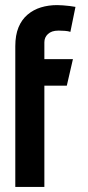

<svg xmlns="http://www.w3.org/2000/svg" viewBox="-20 -733 344 753"><path d="M256 -608 276 -706Q266 -708 253 -709.5Q240 -711 227 -712Q214 -713 204 -713Q170 -713 140.5 -704Q111 -695 88 -675.5Q65 -656 52.5 -625.5Q40 -595 40 -552V0H154V-397H242L266 -501H154V-567Q154 -577 157.5 -585Q161 -593 168 -599.5Q175 -606 185 -609.5Q195 -613 210 -613Q221 -613 234.5 -612Q248 -611 256 -608Z"/></svg>

Font: Advent Pro Expanded
Style: Bold
Weight: 700
Width: 7
Designer: VivaRado, Andreas Kalpakidis
Foundry: VivaRado, Andreas Kalpakidis
Version: Version 3.000